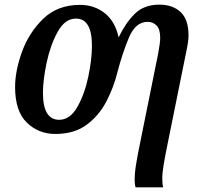

<svg xmlns="http://www.w3.org/2000/svg" viewBox="-20 -567 879 827"><path d="M679 202Q679 178 685 142Q691 106 700 62L781 -338Q788 -371 790 -386.5Q792 -402 792 -415Q792 -483 758 -515Q724 -547 666 -547Q600 -547 560 -507Q520 -467 491 -406Q476 -475 431 -510.5Q386 -546 325 -546Q228 -546 166.5 -486.5Q105 -427 75 -344.5Q45 -262 45 -192Q45 -88 95.5 -39Q146 10 218 10Q301 10 354.5 -30.5Q408 -71 439 -131.5Q470 -192 485 -253Q507 -338 535.5 -405.5Q564 -473 616 -473Q638 -473 654 -457.5Q670 -442 670 -404Q670 -382 661 -335L584 46Q574 94 567 135.5Q560 177 560 208Q560 227 564 240H683Q679 227 679 202ZM235 -51Q165 -51 165 -167Q165 -222 181 -297.5Q197 -373 228.5 -430Q260 -487 307 -487Q376 -487 376 -370Q376 -312 360.5 -237.5Q345 -163 313.5 -107Q282 -51 235 -51Z"/></svg>

Font: Noto Serif SemiCondensed Semi
Style: Italic
Weight: 600
Width: 4
Italic angle: -12°
Designer: Monotype Design Team
Foundry: Monotype Imaging Inc.
Version: Version 1.901